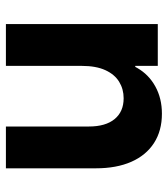

<svg xmlns="http://www.w3.org/2000/svg" viewBox="20 -564 558 637"><g transform="rotate(-90 298.5 -245.0)"><path d="M537.6 0H398.9V-503.9H537.6ZM291.5 -113.3Q321.8 -113.3 346.2 -128.2Q370.6 -143.1 384.8 -174.1Q398.9 -205.1 398.9 -252L414.6 -158.2V-74.7H383.3L414.6 -158.2Q414.6 -107.4 392.3 -68.6Q370.1 -29.8 330.6 -8.1Q291 13.7 240.2 13.7Q183.6 13.7 142.8 -12.7Q102.1 -39.1 80.6 -88.1Q59.1 -137.2 59.1 -205.1V-503.9H197.8V-228.5Q197.8 -173.3 222.4 -143.3Q247.1 -113.3 291.5 -113.3Z"/></g></svg>

Font: Wanted Sans Variable
Style: Regular
Weight: 400
Designer: Original Design by Kil Hyung-jin and Kang Hanbin, Wanted Lab, Inc; Hangeul from Source Han Sans by Jang Soo-young and Ka
Foundry: Wanted Lab, Inc.
Version: Version 1.003;Glyphs 3.2 (3227)